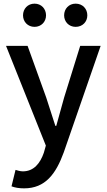

<svg xmlns="http://www.w3.org/2000/svg" viewBox="-20 -801 584 1051"><path d="M231 -4 220 35C200 93 165 137 105 137C91 137 75 132 65 129L43 219C62 226 84 230 112 230C228 230 286 151 329 33L531 -550H419L331 -267L288 -112H283C266 -163 249 -218 233 -267L131 -550H13ZM394 -654C432 -654 458 -682 458 -717C458 -753 432 -781 394 -781C357 -781 331 -753 331 -717C331 -682 357 -654 394 -654ZM106 -717C106 -682 132 -654 169 -654C206 -654 232 -682 232 -717C232 -753 206 -781 169 -781C132 -781 106 -753 106 -717Z"/></svg>

Font: Kinto Sans Med
Style: Regular
Weight: 500
Designer: Authors: Ryoko NISHIZUKA  (kana & ideographs); Paul D. Hunt (Latin, Greek & Cyrillic); Wenlong ZHANG  (bopomofo); Sandol
Foundry: Adobe Systems Incorporated, ookami Inc.
Version: Version 0.001